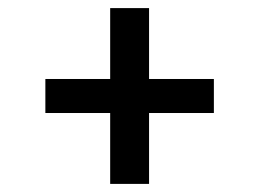

<svg xmlns="http://www.w3.org/2000/svg" viewBox="-20 -577 640 474"><path d="M252 -123V-298H92V-382H252V-557H348V-382H508V-298H348V-123Z"/></svg>

Font: Iosevka Etoile Medium
Style: Regular
Weight: 500
Designer: Belleve Invis
Foundry: Belleve Invis
Version: Version 22.1.2; ttfautohint (v1.8.4)